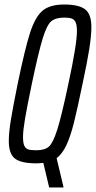

<svg xmlns="http://www.w3.org/2000/svg" viewBox="-20 -716 425 851"><path d="M231 -15 261 111V115H198L172 6Q152 8 141 8Q74 8 46.5 -13Q19 -34 19 -91Q19 -129 28.5 -186.5Q38 -244 58 -343Q91 -502 113.5 -571.5Q136 -641 168.5 -668.5Q201 -696 264 -696Q330 -696 357.5 -674.5Q385 -653 385 -596Q385 -557 375.5 -497.5Q366 -438 346 -345Q323 -233 307.5 -171.5Q292 -110 274 -72Q256 -34 231 -15ZM141 -50Q178 -50 196.5 -66Q215 -82 234 -142Q253 -202 283 -344Q321 -520 321 -578Q321 -605 315 -617.5Q309 -630 297.5 -634Q286 -638 265 -638Q227 -638 207.5 -622Q188 -606 169.5 -546.5Q151 -487 121 -344Q100 -243 91 -190Q82 -137 82 -109Q82 -82 88 -69.5Q94 -57 106 -53.5Q118 -50 141 -50Z"/></svg>

Font: Saira Ultra Condensed
Style: Italic
Weight: 400
Width: 1
Italic angle: -12°
Designer: Hector Gatti with collaboration of the Omnibus-Type team
Foundry: Omnibus-Type
Version: Version 1.001; ttfautohint (v1.8)